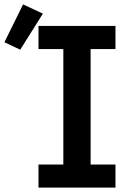

<svg xmlns="http://www.w3.org/2000/svg" viewBox="-100 -853 620 873"><path d="M75 0V-105H188V-630H75V-735H425V-630H312V-105H425V0ZM-8 -627 -80 -661 5 -833 95 -791Z"/></svg>

Font: Iosevka Slab Extrabold
Style: Regular
Weight: 800
Monospace: yes
Designer: Belleve Invis
Foundry: Belleve Invis
Version: Version 11.1.1; ttfautohint (v1.8.3)